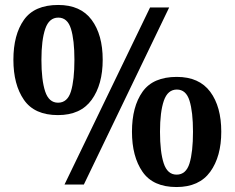

<svg xmlns="http://www.w3.org/2000/svg" viewBox="-20 -744 946 774"><path d="M240 0 585 -714H662L318 0ZM213.6 -280Q119 -280 76.5 -341.5Q34 -403 34 -503Q34 -604 76.5 -664Q119 -724 214.7 -724Q304.9 -724 349.4 -664Q394 -604 394 -503Q394 -403 349.4 -341.5Q304.9 -280 213.6 -280ZM214 -330Q252 -330 266 -375.6Q280 -421.3 280 -503Q280 -583 266 -628Q252 -673 215 -673Q178 -673 162.5 -628Q147 -583 147 -503Q147 -421.3 162 -375.6Q177 -330 214 -330ZM691.6 10Q597 10 554.5 -51.5Q512 -113 512 -213Q512 -314 554.5 -374Q597 -434 692.7 -434Q782.9 -434 827.5 -374Q872 -314 872 -213Q872 -113 827.5 -51.5Q782.9 10 691.6 10ZM692 -40Q730 -40 744 -85.6Q758 -131.3 758 -213Q758 -293 744 -338Q730 -383 693 -383Q656 -383 640.5 -338Q625 -293 625 -213Q625 -131.3 640 -85.6Q655 -40 692 -40Z"/></svg>

Font: Noto Naskh Arabic UI
Style: Regular
Weight: 400
Designer: Monotype Design Team, David Williams, Mohamad Dakak and Nizar Qandah
Foundry: Monotype Imaging Inc.
Version: Version 2.014